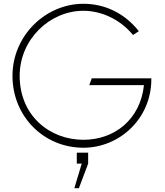

<svg xmlns="http://www.w3.org/2000/svg" viewBox="-20 -767 870 1015"><path d="M421 14C611 14 780 -139 780 -348V-353H465L452 -317H741C722 -136 586 -28 421 -28C243 -28 84 -155 84 -366C84 -559 243 -710 421 -710C520 -710 619 -661 683 -582L714 -602C640 -696 536 -747 421 -747C221 -747 46 -579 46 -366C46 -152 211 14 421 14ZM373 228H397L446 98V40H386V98H412Z"/></svg>

Font: Kreadon Extra Light
Style: Regular
Weight: 200
Designer: kohakuno
Foundry: StudioGnu
Version: Version 1.000;Glyphs 3.1.2 (3151)